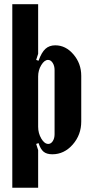

<svg xmlns="http://www.w3.org/2000/svg" viewBox="-20 -719 434 907"><path d="M160.2 -464.8 150.9 -436 162.1 -432.1Q176.3 -471.7 194.6 -488.3Q212.9 -504.9 241.2 -504.9Q290.5 -504.9 327.1 -461.9Q363.8 -418.9 363.8 -360.8V-145Q363.8 -82 323.5 -36.1Q283.2 9.8 227.1 9.8Q200.7 9.8 186 -2.2Q171.4 -14.2 162.1 -43L150.9 -39.1L160.2 -9.8V168H38.1V-699.2H160.2ZM160.2 -120.1Q160.2 -89.8 175 -64.5Q189.9 -39.1 208 -39.1Q220.7 -39.1 229.2 -52.2Q237.8 -65.4 237.8 -85V-388.2Q237.8 -408.2 228.8 -422.1Q219.7 -436 207 -436Q189.9 -436 175 -411.6Q160.2 -387.2 160.2 -357.9Z"/></svg>

Font: Moniqa Black Paragraph
Style: Regular
Weight: 900
Designer: Rajesh Rajput
Foundry: Rajesh Rajput
Version: Version 1.000